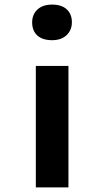

<svg xmlns="http://www.w3.org/2000/svg" viewBox="-20 -816 453 836"><path d="M136 0V-529H278V0ZM207 -641Q165 -641 142.5 -661.5Q120 -682 120 -719Q120 -753 143 -774.5Q166 -796 207 -796Q248 -796 270.5 -775.5Q293 -755 293 -719Q293 -685 270 -663Q247 -641 207 -641Z"/></svg>

Font: Lexend Exa SemiBold
Style: Regular
Weight: 600
Designer: Bonnie Shaver-Troup, Thomas Jockin
Foundry: Lexend
Version: Version 1.007